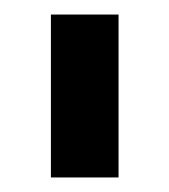

<svg xmlns="http://www.w3.org/2000/svg" viewBox="-20 -720 233 264"><path d="M50 -700H143V-476H50Z"/></svg>

Font: Bai Jamjuree Medium
Style: Regular
Weight: 500
Version: Version 1.000; ttfautohint (v1.6)